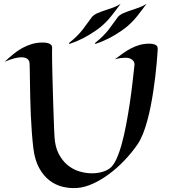

<svg xmlns="http://www.w3.org/2000/svg" viewBox="-20 -956 893 998"><path d="M799.8 -700.2Q799.3 -693.8 798.1 -674.1Q796.9 -654.3 794.2 -625.5Q791.5 -596.7 787.4 -560.5Q783.2 -524.4 777.3 -485.4Q771.5 -446.3 763.7 -406.2Q755.9 -366.2 745.8 -329.3Q735.8 -292.5 723.4 -261Q710.9 -229.5 695.8 -207Q665 -162.1 626.7 -122.1Q588.4 -82 546.9 -51.3Q505.4 -20.5 462.9 -1.2Q420.4 18.1 381.8 21Q343.8 23.9 306.2 14.9Q268.6 5.9 237.3 -18.1Q206.1 -42 183.8 -82.3Q161.6 -122.6 153.8 -182.1Q148.9 -221.7 145.5 -267.3Q142.1 -313 140.1 -359.4Q138.2 -405.8 137.2 -450Q136.2 -494.1 135.7 -530.5Q135.3 -566.9 134.8 -592.5Q134.3 -618.2 133.8 -627Q130.9 -658.2 90.8 -658.2Q75.2 -658.2 53.5 -652.6Q31.7 -647 3.9 -634.8Q27.3 -656.7 49.8 -675Q72.3 -693.4 96.2 -706.5Q120.1 -719.7 146 -727.3Q171.9 -734.9 202.1 -734.9Q212.4 -734.9 221.4 -733.4Q230.5 -731.9 237.1 -728.8Q243.7 -725.6 247.6 -720.5Q251.5 -715.3 251 -708Q250.5 -700.7 250.5 -680.4Q250.5 -660.2 251 -631.1Q251.5 -602.1 252.4 -566.7Q253.4 -531.2 254.4 -493.7Q255.4 -456.1 256.6 -418.5Q257.8 -380.9 259 -347.7Q260.3 -314.5 261.2 -288.1Q262.2 -261.7 263.2 -246.1Q266.1 -193.4 284.9 -157Q303.7 -120.6 331.3 -97.9Q358.9 -75.2 392.1 -65.2Q425.3 -55.2 457 -55.2Q485.8 -55.2 510 -62Q534.2 -68.8 550.8 -81.1Q569.3 -94.7 585 -128.9Q600.6 -163.1 613.3 -209.5Q626 -255.9 636.2 -310.5Q646.5 -365.2 654.8 -420.7Q663.1 -476.1 668.9 -527.8Q674.8 -579.6 679.2 -620.1Q679.7 -629.9 674.3 -637.7Q669.9 -644.5 659.9 -650.1Q649.9 -655.8 629.9 -655.8Q619.6 -655.8 606.7 -654.1Q593.8 -652.3 577.1 -647.9Q598.6 -664.6 619.9 -679.4Q641.1 -694.3 662.6 -705.3Q684.1 -716.3 707 -722.7Q730 -729 754.9 -729Q775.4 -729 788.1 -722.9Q800.8 -716.8 799.8 -700.2ZM606.9 -936Q593.8 -918.5 581.5 -902.3Q571.3 -888.7 560.5 -875Q549.8 -861.3 543 -854Q512.2 -820.3 477.1 -796.4Q441.9 -772.5 411.1 -756.8Q375.5 -738.8 339.8 -727.1Q339.4 -728.5 339.4 -730Q339.4 -732.9 339.8 -733.4Q364.7 -753.4 380.6 -769.5Q396.5 -785.6 408.7 -801Q420.9 -816.4 432.1 -832.5Q443.4 -848.6 459 -869.1Q470.7 -880.9 488.5 -888.4Q506.3 -896 526.6 -902.6Q546.9 -909.2 567.9 -916.7Q588.9 -924.3 606.9 -936ZM741.7 -936Q728.5 -918.5 716.3 -902.3Q706.1 -888.7 695.3 -875Q684.6 -861.3 677.7 -854Q647 -820.3 611.8 -796.4Q576.7 -772.5 545.9 -756.8Q510.3 -738.8 475.1 -727.1Q474.6 -728.5 474.6 -730Q474.6 -732.9 475.1 -733.4Q500 -753.4 515.9 -769.5Q531.7 -785.6 543.9 -801Q556.2 -816.4 567.1 -832.5Q578.1 -848.6 593.8 -869.1Q605.5 -880.9 623.3 -888.4Q641.1 -896 661.4 -902.6Q681.6 -909.2 702.6 -916.7Q723.6 -924.3 741.7 -936Z"/></svg>

Font: Eagle Lake
Style: Regular
Weight: 400
Designer: Astigmatic (AOETI)
Foundry: Astigmatic (AOETI)
Version: Version 1.000